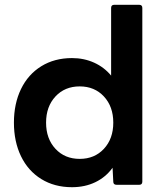

<svg xmlns="http://www.w3.org/2000/svg" viewBox="-20 -770 681 800"><path d="M38 -259Q38 -338 67.5 -399Q97 -460 152 -494Q207 -528 280 -528Q330 -528 372 -509Q414 -490 443 -455V-737Q443 -750 456 -750H560Q573 -750 573 -737V-13Q573 0 560 0H466Q452 0 452 -13L449 -71Q421 -32 377.5 -11Q334 10 280 10Q207 10 152 -24Q97 -58 67.5 -119Q38 -180 38 -259ZM452 -259Q452 -326 413 -368Q374 -410 312 -410Q250 -410 211 -368Q172 -326 172 -259Q172 -192 211 -150Q250 -108 312 -108Q374 -108 413 -150Q452 -192 452 -259Z"/></svg>

Font: LINE Seed Sans TH
Style: Bold
Weight: 700
Designer: Dalton Maag Ltd | Thai characters by Cadson Demak Co.,Ltd.
Foundry: Dalton Maag Ltd
Version: Version 1.002